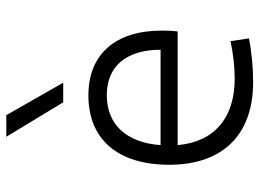

<svg xmlns="http://www.w3.org/2000/svg" viewBox="-130 -706 845 626"><g transform="rotate(-90 293.0 -392.5)"><path d="M338.4 9.8C384.8 9.8 436 5.4 481.4 -3.9L472.2 -64C432.6 -55.2 388.7 -50.3 350.1 -50.3C221.2 -50.3 144 -117.2 133.3 -236.3H503.9C505.9 -250 506.8 -268.1 506.8 -287.1C506.8 -440.4 429.2 -527.3 295.4 -527.3C151.9 -527.3 69.3 -431.2 69.3 -263.7C69.3 -89.4 167 9.8 338.4 9.8ZM133.3 -292C141.6 -403.3 200.2 -467.3 296.4 -467.3C390.1 -467.3 444.3 -403.8 444.3 -292ZM272.9 -609.4H336.9L231 -794.9H160.6Z"/></g></svg>

Font: Cascadia Code Light
Style: Regular
Weight: 300
Monospace: yes
Designer: Aaron Bell
Foundry: Saja Typeworks
Version: Version 2404.023